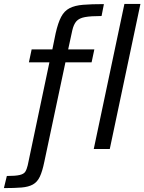

<svg xmlns="http://www.w3.org/2000/svg" viewBox="-84 -763 739 983"><path d="M396 0 553 -743H635L478 0ZM-64 200 -49 138Q-5 138 16.5 133Q38 128 45.5 116Q53 104 58 83L169 -444H64L78 -510H184L201 -593Q213 -646 229 -676.5Q245 -707 272 -721Q299 -735 341.5 -738.5Q384 -742 448 -742L436 -681Q381 -681 351 -675.5Q321 -670 307 -654Q293 -638 286 -607L265 -510H399L385 -444H251L143 65Q133 114 120 141.5Q107 169 84.5 181.5Q62 194 26.5 197Q-9 200 -64 200Z"/></svg>

Font: Saira
Style: Italic
Weight: 400
Italic angle: -12°
Designer: Hector Gatti with collaboration of the Omnibus-Type team
Foundry: Omnibus-Type
Version: Version 1.100; ttfautohint (v1.8.3)